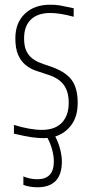

<svg xmlns="http://www.w3.org/2000/svg" viewBox="-20 -573 385 813"><path d="M138 220Q123 220 108 217.5Q93 215 79 210V174Q107 186 138 186Q208 186 208 111Q208 88 201 61.5Q194 35 181 11Q177 11 173.5 11.5Q170 12 166 12Q141 12 113.5 8Q86 4 39 -7V-44Q71 -34 102 -28.5Q133 -23 157 -23Q213 -23 242 -53.5Q271 -84 271 -138Q271 -186 249 -215Q227 -244 176 -259Q153 -266 129.5 -274.5Q106 -283 87 -299Q68 -315 56.5 -341.5Q45 -368 45 -411Q45 -476 85 -514.5Q125 -553 192 -553Q203 -553 212.5 -552.5Q222 -552 233.5 -550Q245 -548 258.5 -545Q272 -542 292 -538V-502Q234 -518 193 -518Q140 -518 111 -490.5Q82 -463 82 -411Q82 -380 90 -361Q98 -342 112 -329.5Q126 -317 145 -309Q164 -301 187 -294Q254 -272 281.5 -237Q309 -202 309 -138Q309 -81 283 -45Q257 -9 214 5Q228 32 235 60Q242 88 242 111Q242 220 138 220Z"/></svg>

Font: Encode Sans Compressed
Style: Thin
Weight: 100
Designer: Pablo Impallari, Andres Torresi
Foundry: Pablo Impallari, Andres Torresi
Version: Version 1.000; ttfautohint (v1.00) -l 8 -r 50 -G 200 -x 14 -